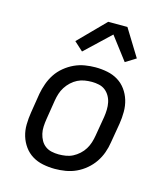

<svg xmlns="http://www.w3.org/2000/svg" viewBox="-114 -850 828 947"><g transform="rotate(15 300.0 -376.5)"><path d="M254 8Q223 8 193 2Q163 -4 138.5 -19Q114 -34 97 -57.5Q80 -81 71.5 -109Q63 -137 63.5 -168Q64 -199 69 -230L85 -330Q90 -357 99.5 -383.5Q109 -410 124.5 -433.5Q140 -457 163 -476Q186 -495 212 -507Q238 -519 265.5 -523.5Q293 -528 319 -528Q350 -528 380 -522Q410 -516 434.5 -501Q459 -486 476 -462.5Q493 -439 501.5 -411Q510 -383 510 -352Q510 -321 505 -290L488 -190Q484 -163 474.5 -136.5Q465 -110 449 -86.5Q433 -63 410.5 -44Q388 -25 362 -13Q336 -1 308 3.5Q280 8 254 8ZM254 -66Q272 -66 290.5 -69Q309 -72 325.5 -80.5Q342 -89 357 -102.5Q372 -116 382 -132.5Q392 -149 397.5 -166.5Q403 -184 406 -202L423 -302Q426 -321 426.5 -340Q427 -359 423.5 -376.5Q420 -394 411 -409.5Q402 -425 388.5 -435.5Q375 -446 357 -450Q339 -454 320 -454Q302 -454 283.5 -451Q265 -448 248 -439.5Q231 -431 216.5 -417.5Q202 -404 191.5 -387.5Q181 -371 175.5 -353.5Q170 -336 167 -318L151 -218Q148 -199 147 -180Q146 -161 150 -143.5Q154 -126 162.5 -110.5Q171 -95 185 -84.5Q199 -74 217 -70Q235 -66 254 -66ZM234 -586 189 -627 321 -761H419L504 -623L451 -590L362 -707Z"/></g></svg>

Font: Iosevka HT Extended
Style: Italic
Weight: 400
Width: 7
Italic angle: -9°
Monospace: yes
Designer: Belleve Invis
Foundry: Belleve Invis
Version: Version 32.3.0; ttfautohint (v1.8.4)